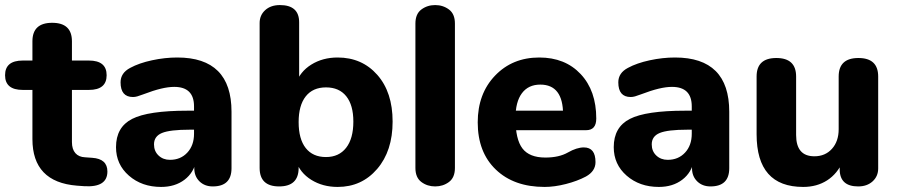

<svg xmlns="http://www.w3.org/2000/svg" viewBox="-31 -730 3544 758"><path d="M301 5 273 3Q185 -4 141 -50Q97 -96 97 -181V-567Q97 -640 175 -640Q253 -640 253 -567V-169Q253 -141 266.5 -125.5Q280 -110 305 -109L333 -107Q393 -103 393 -53Q393 11 301 5ZM59 -375Q-11 -375 -11 -433Q-11 -491 59 -491H320Q390 -491 390 -433Q390 -375 320 -375Z M605 8Q529 8 478 -36.5Q427 -81 427 -149Q427 -228 490.5 -260.5Q554 -293 709 -293H751V-218H718Q640 -218 608.5 -205Q577 -192 577 -160Q577 -133 595 -116Q613 -99 640 -99Q682 -99 708.5 -127.5Q735 -156 735 -202V-310Q735 -387 657 -387Q634 -387 604.5 -380Q575 -373 533 -357Q520 -352 511 -349.5Q502 -347 494 -347Q445 -347 445 -405Q445 -442 483 -462Q518 -481 569 -492Q620 -503 669 -503Q883 -503 883 -289V-66Q883 6 809 6Q777 6 756.5 -14Q736 -34 736 -66V-101L744 -98Q735 -49 697.5 -20.5Q660 8 605 8Z M1302 8Q1243 8 1198 -20Q1153 -48 1137 -96L1148 -118V-67Q1148 6 1071 6Q994 6 994 -67V-639Q994 -670 1016 -690Q1038 -710 1074 -710Q1150 -710 1150 -642V-380L1137 -399Q1153 -447 1198 -475Q1243 -503 1302 -503Q1398 -503 1458.5 -434.5Q1519 -366 1519 -250Q1519 -134 1458 -63Q1397 8 1302 8ZM1256 -110Q1307 -110 1335.5 -146.5Q1364 -183 1364 -250Q1364 -315 1336 -350Q1308 -385 1256 -385Q1204 -385 1176 -349.5Q1148 -314 1148 -248Q1148 -181 1176 -145.5Q1204 -110 1256 -110Z M1687 6Q1656 6 1632.5 -11.5Q1609 -29 1609 -67V-637Q1609 -675 1632.5 -692.5Q1656 -710 1687 -710Q1718 -710 1741.5 -692.5Q1765 -675 1765 -637V-67Q1765 -29 1741.5 -11.5Q1718 6 1687 6Z M2119 8Q1998 8 1926.5 -60.5Q1855 -129 1855 -247Q1855 -360 1923.5 -431.5Q1992 -503 2098 -503Q2200 -503 2261.5 -437.5Q2323 -372 2323 -262Q2323 -216 2283 -216H1993L1994 -293H2230L2192 -278Q2192 -396 2102 -396Q2055 -396 2029.5 -362Q2004 -328 2004 -263Q2004 -180 2031.5 -144Q2059 -108 2122 -108Q2176 -108 2211 -128Q2246 -148 2274 -148Q2320 -148 2320 -90Q2320 -54 2282 -33Q2248 -15 2203 -3.5Q2158 8 2119 8Z M2570 8Q2494 8 2443 -36.5Q2392 -81 2392 -149Q2392 -228 2455.5 -260.5Q2519 -293 2674 -293H2716V-218H2683Q2605 -218 2573.5 -205Q2542 -192 2542 -160Q2542 -133 2560 -116Q2578 -99 2605 -99Q2647 -99 2673.5 -127.5Q2700 -156 2700 -202V-310Q2700 -387 2622 -387Q2599 -387 2569.5 -380Q2540 -373 2498 -357Q2485 -352 2476 -349.5Q2467 -347 2459 -347Q2410 -347 2410 -405Q2410 -442 2448 -462Q2483 -481 2534 -492Q2585 -503 2634 -503Q2848 -503 2848 -289V-66Q2848 6 2774 6Q2742 6 2721.5 -14Q2701 -34 2701 -66V-101L2709 -98Q2700 -49 2662.5 -20.5Q2625 8 2570 8Z M3140 8Q2956 8 2956 -200V-428Q2956 -501 3034 -501Q3112 -501 3112 -428V-197Q3112 -113 3184 -113Q3227 -113 3253.5 -142.5Q3280 -172 3280 -220V-428Q3280 -501 3358 -501Q3436 -501 3436 -428V-65Q3436 -34 3414 -14Q3392 6 3357 6Q3284 6 3284 -62V-98L3297 -94Q3275 -44 3234.5 -18Q3194 8 3140 8Z"/></svg>

Font: Nunito VF Beta Light
Style: Regular
Weight: 300
Designer: Vernon Adams
Foundry: newtypography
Version: Version 3.001